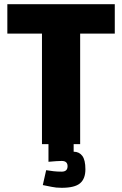

<svg xmlns="http://www.w3.org/2000/svg" viewBox="-20 -687 582 915"><path d="M362 0H180V-527H15V-667H527V-527H362ZM274 80Q267 80 248.5 81Q230 82 211 84V0H331V36Q357 36 372 55.5Q387 75 387 120Q387 165 361.5 186.5Q336 208 274 208Q246 208 226.5 203.5Q207 199 184 195L200 124Q219 127 235.5 129Q252 131 274 131Q302 131 302 105Q302 80 274 80Z"/></svg>

Font: Epunda Sans Black
Style: Regular
Weight: 900
Designer: Simon Atzbach
Foundry: typofactur
Version: Version 2.204; ttfautohint (v1.8.4.7-5d5b)